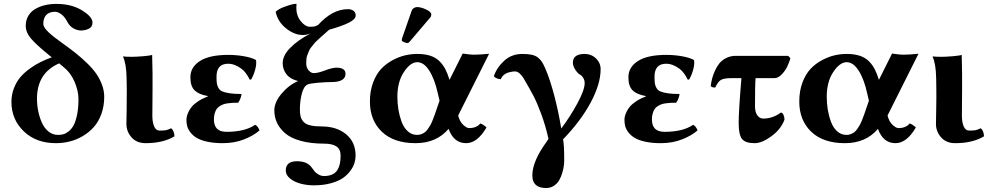

<svg xmlns="http://www.w3.org/2000/svg" viewBox="-20 -718 5029 976"><path d="M303.2 -377C327 -358.4 345.5 -333.7 358.9 -302.7C372.2 -271.8 378.9 -242.2 378.9 -213.9C378.9 -183.6 376.5 -157.1 371.8 -134.5C367.1 -111.9 361.3 -94.2 354.5 -81.5C347.7 -68.8 339.4 -58.6 329.6 -50.8C319.8 -43 310.7 -37.9 302.2 -35.6C293.8 -33.4 284.7 -32.2 274.9 -32.2C256.7 -32.2 240.4 -38.1 226.1 -49.8C211.8 -61.5 200.5 -76.7 192.4 -95.5C184.2 -114.2 178.1 -133.9 174.1 -154.5C170 -175.2 168 -196 168 -216.8C168 -303.4 205.6 -363.1 280.8 -396ZM243.2 -426.8C223 -419.3 204 -411.2 186.3 -402.6C168.5 -394 150.3 -382.9 131.6 -369.4C112.9 -355.9 96.8 -341.3 83.5 -325.7C70.1 -310.1 59.2 -291.3 50.8 -269.5C42.3 -247.7 38.1 -224.6 38.1 -200.2C38.1 -140.6 59 -90.7 100.8 -50.5C142.7 -10.3 197.1 9.8 264.2 9.8C287.9 9.8 311.3 6.9 334.2 1.2C357.2 -4.5 379.3 -13.6 400.6 -26.1C422 -38.7 440.7 -54 456.8 -72C472.9 -90.1 485.8 -112.4 495.4 -138.9C505 -165.4 509.8 -194.5 509.8 -226.1C509.8 -246.3 506.1 -266.4 498.8 -286.4C491.5 -306.4 481.9 -325 470 -342.3C458.1 -359.5 442.7 -377.4 423.8 -395.8C404.9 -414.1 385.7 -431.2 366.2 -446.8C346.7 -462.4 323.9 -479.5 297.9 -498C266.9 -519.9 243.2 -538.6 226.6 -554.2C209 -570.5 200.2 -584.8 200.2 -597.2C200.2 -617 205.4 -632.2 215.8 -642.6C226.2 -653 240.9 -658.2 259.8 -658.2C269.2 -658.2 279.7 -654.1 291.3 -645.8C302.8 -637.5 313 -624.8 321.8 -607.9C330.2 -591.6 341.1 -580.1 354.5 -573.2C367.8 -566.4 380 -563 391.1 -563C406.1 -563 419.7 -566.1 431.9 -572.3C444.1 -578.5 450.2 -588.7 450.2 -603C450.2 -622.9 432.4 -643.7 396.7 -665.5C361.1 -687.3 317.9 -698.2 267.1 -698.2C246.6 -698.2 227.3 -696.1 209.2 -691.9C191.2 -687.7 174.6 -681.2 159.7 -672.6C144.7 -664 132.8 -652.3 124 -637.7C115.2 -623 110.8 -606.1 110.8 -586.9C110.8 -564.8 119.6 -543.3 137.2 -522.5C154.8 -501.6 185.4 -473.5 229 -438Z M624.5 -261.2C624.8 -237.8 624.6 -203.9 623.8 -159.4C623 -115 622.6 -91.1 622.6 -87.9C622.6 -62.2 631.3 -39.5 648.7 -19.8C666.1 -0.1 689.8 9.8 719.7 9.8C779.3 9.8 828.3 -1.8 866.7 -24.9C866.7 -33.4 865.2 -41.5 862.1 -49.3C859 -57.1 854.8 -62.7 849.6 -65.9C839.2 -60.7 830.5 -57.5 823.5 -56.2C816.5 -54.9 805.8 -54.2 791.5 -54.2C778.8 -54.2 769.4 -61.4 763.4 -75.7C757.4 -90 754.4 -108.4 754.4 -130.9C754.4 -138.3 754.6 -158.1 754.9 -190.2C755.2 -222.2 755.4 -249.5 755.4 -272V-342.8C755.4 -364.3 754.7 -396.3 753.4 -439C746.6 -436.4 731 -434.1 706.8 -432.1C682.5 -430.2 664.1 -429.2 651.4 -429.2C629.9 -429.2 615.2 -429.9 607.4 -431.2L605.5 -429.2C616.5 -406.1 622.6 -370.3 623.5 -321.8Z M1139.6 -394C1162.1 -394 1185.1 -385.3 1208.5 -367.7C1223.5 -356.3 1237.1 -338.1 1249.5 -313L1256.8 -314C1265.3 -328.6 1272.1 -345.2 1277.1 -363.8C1282.1 -382.3 1283.7 -398.1 1281.7 -411.1L1279.3 -414.1C1264.3 -421.9 1244 -428 1218.3 -432.4C1192.5 -436.8 1166.7 -439 1140.6 -439C1076.5 -439 1028.3 -428.5 996.1 -407.7C963.9 -386.9 947.8 -359.4 947.8 -325.2C947.8 -294.6 955.1 -272.3 969.7 -258.3C984.4 -244.3 1006.3 -234.9 1035.6 -230V-227.1C1017.4 -220.5 1001.4 -212.6 987.5 -203.4C973.7 -194.1 963.1 -185.1 955.8 -176.5C948.5 -167.9 942.6 -158.9 938.2 -149.4C933.8 -140 931 -132.1 929.7 -125.7C928.4 -119.4 927.7 -113.4 927.7 -107.9C927.7 -96.5 929.1 -85.8 931.9 -75.7C934.7 -65.6 940.2 -55.2 948.5 -44.4C956.8 -33.7 967.5 -24.4 980.7 -16.6C993.9 -8.8 1011.7 -2.4 1034.2 2.4C1056.6 7.3 1082.7 9.8 1112.3 9.8C1151.7 9.8 1187.7 3.4 1220.2 -9.3C1252.8 -22 1279.1 -37.3 1299.3 -55.2C1293.8 -69.8 1286.3 -79.3 1276.9 -83.5C1242.4 -59.7 1193.8 -47.9 1131.3 -47.9C1088.7 -47.9 1067.4 -68.8 1067.4 -110.8C1067.4 -122.2 1068.7 -132.4 1071.3 -141.4C1073.9 -150.3 1077.1 -157.7 1081.1 -163.6C1085 -169.4 1090.3 -174.5 1097.2 -178.7C1104 -182.9 1110.5 -186.1 1116.7 -188.2C1122.9 -190.3 1130.7 -192 1140.1 -193.1C1149.6 -194.3 1157.7 -195 1164.6 -195.3C1171.4 -195.6 1180 -195.8 1190.4 -195.8C1195.3 -202 1199.4 -209.6 1202.6 -218.8C1205.9 -227.9 1207.5 -235 1207.5 -240.2C1183.8 -240.2 1164.1 -241.4 1148.7 -243.7C1133.2 -245.9 1120.8 -248.9 1111.6 -252.7C1102.3 -256.4 1095.4 -262.3 1090.8 -270.3C1086.3 -278.2 1083.4 -286.2 1082.3 -294.2C1081.1 -302.2 1080.6 -313.5 1080.6 -328.1C1080.6 -372.1 1100.3 -394 1139.6 -394Z M1711.4 73.2C1711.4 88.5 1710.2 102.1 1707.8 113.8C1705.3 125.5 1701.1 136.3 1695.1 146.2C1689 156.2 1680.3 163.7 1668.9 168.9C1657.6 174.2 1643.7 176.8 1627.4 176.8C1617.4 176.8 1608 174.2 1599.4 169.2C1590.7 164.1 1584.3 159.1 1580.1 154.1C1575.8 149 1570.5 141.9 1564 132.8C1549 112 1524.1 101.6 1489.3 101.6C1451.5 101.6 1432.6 117.4 1432.6 148.9C1432.6 164.2 1440 177.8 1454.8 189.7C1469.6 201.6 1487.7 210.3 1509 215.8C1530.4 221.4 1552.4 224.1 1575.2 224.1C1606.8 224.1 1635.3 220.7 1660.6 213.9C1686 207 1706.5 198.3 1721.9 187.7C1737.4 177.2 1750.2 165 1760.5 151.1C1770.8 137.3 1777.8 123.9 1781.7 111.1C1785.6 98.2 1787.6 85.6 1787.6 73.2C1787.6 27.3 1771.6 -8.9 1739.5 -35.4C1707.4 -61.9 1666.3 -75.2 1616.2 -75.2C1592.4 -75.2 1573 -77 1557.9 -80.6C1542.7 -84.1 1531.3 -90 1523.7 -98.1C1516 -106.3 1510.9 -115.2 1508.3 -124.8C1505.7 -134.4 1504.4 -146.8 1504.4 -162.1C1504.4 -189.1 1507.6 -215.3 1513.9 -240.5C1520.3 -265.7 1529.8 -281.6 1542.5 -288.1C1550.3 -292 1568.1 -295.1 1595.9 -297.4C1623.8 -299.6 1646.3 -300.8 1663.6 -300.8C1712.1 -300.8 1736.3 -314.8 1736.3 -342.8C1736.3 -363.6 1721 -374 1690.4 -374C1676.1 -374 1656.7 -369.4 1632.3 -360.1C1607.9 -350.8 1588.9 -346.2 1575.2 -346.2C1566.4 -346.2 1557.8 -350.7 1549.3 -359.9C1540.9 -369 1536.6 -381.3 1536.6 -397C1536.6 -405.1 1537 -412.8 1537.8 -420.2C1538.7 -427.5 1540.7 -434.8 1543.9 -442.1C1547.2 -449.5 1549.6 -455.6 1551.3 -460.4C1552.9 -465.3 1556.9 -471.6 1563.2 -479.2C1569.6 -486.9 1573.9 -492.4 1576.2 -495.6C1578.5 -498.9 1584.1 -504.7 1593.3 -513.2L1610.8 -529.3C1613.1 -531.6 1620.1 -537.8 1631.8 -547.9L1653.3 -566.9C1698.2 -579.6 1731.9 -591.7 1754.4 -603.3C1776.9 -614.8 1788.1 -626.8 1788.1 -639.2C1788.1 -649.6 1784.3 -657.6 1776.9 -663.1C1769.4 -668.6 1760.1 -671.4 1749 -671.4C1696.3 -671.4 1645.8 -644.9 1597.7 -591.8C1589.5 -587.2 1583.2 -584.5 1578.6 -583.5C1574.1 -582.5 1566.2 -582 1555.2 -582C1539.6 -582 1524.2 -591.4 1509 -610.1C1493.9 -628.8 1486.3 -651.5 1486.3 -678.2C1486.3 -687.7 1486.7 -694.3 1487.3 -698.2H1478.5C1463.2 -696 1445.5 -691 1425.3 -683.3C1405.1 -675.7 1390.5 -667.3 1381.3 -658.2C1387.9 -625.3 1405.2 -597.4 1433.3 -574.5C1461.5 -551.5 1490.6 -540 1520.5 -540C1531.6 -540 1544.3 -542.6 1558.6 -547.9C1515.6 -525.4 1481.3 -501.1 1455.6 -475.1C1429.9 -449.1 1417 -422.9 1417 -396.5C1417 -375.3 1423.5 -356.5 1436.5 -340.1C1449.5 -323.6 1469.1 -312.3 1495.1 -306.2C1462.9 -291.8 1434.7 -270.2 1410.6 -241.2C1386.6 -212.2 1374.5 -184.2 1374.5 -157.2C1374.5 -135.1 1378.8 -114.4 1387.5 -95.2C1396.1 -76 1409.7 -58.1 1428.5 -41.5C1447.2 -24.9 1473.6 -11.8 1507.8 -2.2C1542 7.4 1582.2 12.2 1628.4 12.2C1655.4 12.2 1676 16.9 1690.2 26.4C1704.3 35.8 1711.4 51.4 1711.4 73.2Z M2101.1 -682.1C2095.2 -682.1 2089.6 -680.6 2084.2 -677.5C2078.9 -674.4 2075.2 -670.2 2073.2 -665L2023.4 -522C2022.8 -520 2022.5 -517.1 2022.5 -513.2C2022.5 -509.9 2026.3 -506.8 2033.9 -503.7C2041.6 -500.6 2047.7 -499 2052.2 -499C2054.9 -499 2058.4 -501.6 2063 -506.8L2167 -628.9C2170.6 -632.8 2172.4 -637.9 2172.4 -644C2172.4 -653.2 2163.5 -661.8 2145.8 -669.9C2128 -678.1 2113.1 -682.1 2101.1 -682.1ZM2214.4 -206.1 2201.2 -168 2190.4 -136.2C2187.8 -129.1 2184.2 -119.7 2179.7 -108.2C2175.1 -96.6 2171.1 -87.9 2167.7 -82C2164.3 -76.2 2160 -69.5 2154.8 -62C2149.6 -54.5 2144.4 -49 2139.4 -45.4C2134.4 -41.8 2128.5 -38.7 2121.8 -36.1C2115.2 -33.5 2107.9 -32.2 2100.1 -32.2C2082.2 -32.2 2066.4 -38.4 2052.7 -50.8C2039.1 -63.2 2028.6 -79.4 2021.2 -99.6C2013.9 -119.8 2008.5 -140.5 2005.1 -161.6C2001.7 -182.8 2000 -204.3 2000 -226.1C2000 -276.9 2011.1 -318.8 2033.2 -352.1C2055.3 -385.3 2078 -401.9 2101.1 -401.9C2123.9 -401.9 2144.4 -387.2 2162.8 -357.9C2181.2 -328.6 2195.6 -289.7 2206.1 -241.2ZM2101.1 -443.8C2080.9 -443.8 2060.5 -441.5 2039.8 -436.8C2019.1 -432 1997.8 -423.8 1975.8 -412.1C1953.9 -400.4 1934.5 -385.7 1917.7 -367.9C1901 -350.2 1887.2 -327 1876.5 -298.3C1865.7 -269.7 1860.4 -237.6 1860.4 -202.1C1860.4 -138.3 1880.6 -87.1 1921.1 -48.3C1961.7 -9.6 2018.7 9.8 2092.3 9.8C2163.2 9.8 2219.2 -14.5 2260.3 -63C2277.8 -14.5 2307.5 9.8 2349.1 9.8C2387.5 9.8 2422.2 -16.9 2453.1 -70.3C2439.8 -82 2429.2 -88.7 2421.4 -90.3C2409 -74.7 2390 -66.9 2364.3 -66.9C2356.4 -66.9 2346.6 -72.3 2334.7 -83.3C2322.8 -94.2 2314.3 -110 2309.1 -130.9L2466.3 -444.8C2434.4 -441.6 2408.7 -439.9 2389.2 -439.9C2376.8 -439.9 2357.7 -441.9 2332 -445.8L2265.1 -312C2258.6 -333.5 2251.5 -351.7 2243.7 -366.7C2235.8 -381.7 2225.7 -395.3 2213.4 -407.5C2201 -419.7 2185.5 -428.8 2167 -434.8C2148.4 -440.8 2126.5 -443.8 2101.1 -443.8Z M3033.2 -366.2C3033.2 -387.7 3025.3 -406 3009.5 -421.1C2993.7 -436.3 2974.6 -443.8 2952.1 -443.8C2912.1 -443.8 2892.1 -428.9 2892.1 -398.9C2892.1 -387.9 2896.4 -375.8 2905 -362.8C2913.7 -349.8 2922.4 -341.1 2931.2 -336.9C2935.4 -335 2939.9 -330 2944.8 -322C2949.7 -314 2952.1 -305.3 2952.1 -295.9C2952.1 -272.5 2939.6 -237.7 2914.6 -191.7C2889.5 -145.6 2862.3 -103.4 2833 -64.9C2823.9 -120.9 2812 -176.9 2797.4 -232.9C2782.7 -288.6 2767.3 -335 2751 -372.1C2745.1 -385.4 2739.7 -395.8 2734.9 -403.3C2730.3 -410.5 2723.9 -417.6 2715.6 -424.6C2707.3 -431.6 2696.6 -436.5 2683.6 -439.5C2670.6 -442.4 2654.5 -443.8 2635.3 -443.8C2599.1 -443.8 2568.4 -432.4 2543.2 -409.4C2518 -386.5 2500.3 -360 2490.2 -330.1C2499 -321 2510.7 -316.1 2525.4 -315.4C2529.3 -324.5 2534.8 -332 2542 -337.9C2549.2 -343.8 2557 -347.7 2565.4 -349.9C2573.9 -352 2580.4 -353.4 2585 -354C2589.5 -354.7 2593.9 -355 2598.1 -355C2606 -355 2613.8 -351.5 2621.6 -344.5C2629.4 -337.5 2635.9 -329.6 2641.1 -320.8C2662.3 -284.7 2679 -255 2691.2 -231.9C2703.4 -208.8 2716.7 -177.7 2731.2 -138.7C2745.7 -99.6 2758 -57.5 2768.1 -12.2L2761.2 -1C2711.1 66.7 2686 125 2686 173.8C2686 216.5 2709.5 237.8 2756.3 237.8C2771 237.8 2784.1 234 2795.7 226.3C2807.2 218.7 2816.2 209.3 2822.5 198.2C2828.9 187.2 2834.1 174.7 2838.1 160.9C2842.2 147.1 2844.9 134.9 2846.2 124.5C2847.5 114.1 2848.1 104.7 2848.1 96.2C2848.1 44.8 2846.2 9.4 2842.3 -9.8C2901.9 -71.3 2948.6 -133.5 2982.4 -196.5C3016.3 -259.5 3033.2 -316.1 3033.2 -366.2Z M3366.2 -394C3388.7 -394 3411.6 -385.3 3435.1 -367.7C3450 -356.3 3463.7 -338.1 3476.1 -313L3483.4 -314C3491.9 -328.6 3498.6 -345.2 3503.7 -363.8C3508.7 -382.3 3510.3 -398.1 3508.3 -411.1L3505.9 -414.1C3490.9 -421.9 3470.5 -428 3444.8 -432.4C3419.1 -436.8 3393.2 -439 3367.2 -439C3303.1 -439 3254.9 -428.5 3222.7 -407.7C3190.4 -386.9 3174.3 -359.4 3174.3 -325.2C3174.3 -294.6 3181.6 -272.3 3196.3 -258.3C3210.9 -244.3 3232.9 -234.9 3262.2 -230V-227.1C3244 -220.5 3227.9 -212.6 3214.1 -203.4C3200.3 -194.1 3189.7 -185.1 3182.4 -176.5C3175 -167.9 3169.2 -158.9 3164.8 -149.4C3160.4 -140 3157.6 -132.1 3156.2 -125.7C3154.9 -119.4 3154.3 -113.4 3154.3 -107.9C3154.3 -96.5 3155.7 -85.8 3158.4 -75.7C3161.2 -65.6 3166.7 -55.2 3175 -44.4C3183.3 -33.7 3194.1 -24.4 3207.3 -16.6C3220.5 -8.8 3238.3 -2.4 3260.7 2.4C3283.2 7.3 3309.2 9.8 3338.9 9.8C3378.3 9.8 3414.2 3.4 3446.8 -9.3C3479.3 -22 3505.7 -37.3 3525.9 -55.2C3520.3 -69.8 3512.9 -79.3 3503.4 -83.5C3468.9 -59.7 3420.4 -47.9 3357.9 -47.9C3315.3 -47.9 3293.9 -68.8 3293.9 -110.8C3293.9 -122.2 3295.2 -132.4 3297.9 -141.4C3300.5 -150.3 3303.7 -157.7 3307.6 -163.6C3311.5 -169.4 3316.9 -174.5 3323.7 -178.7C3330.6 -182.9 3337.1 -186.1 3343.3 -188.2C3349.4 -190.3 3357.3 -192 3366.7 -193.1C3376.1 -194.3 3384.3 -195 3391.1 -195.3C3397.9 -195.6 3406.6 -195.8 3417 -195.8C3421.9 -202 3425.9 -209.6 3429.2 -218.8C3432.5 -227.9 3434.1 -235 3434.1 -240.2C3410.3 -240.2 3390.7 -241.4 3375.2 -243.7C3359.8 -245.9 3347.4 -248.9 3338.1 -252.7C3328.9 -256.4 3321.9 -262.3 3317.4 -270.3C3312.8 -278.2 3310 -286.2 3308.8 -294.2C3307.7 -302.2 3307.1 -313.5 3307.1 -328.1C3307.1 -372.1 3326.8 -394 3366.2 -394Z M3749 -320.8C3739.6 -210.1 3734.9 -133.8 3734.9 -91.8C3734.9 -53.1 3740.5 -26.4 3751.7 -12C3762.9 2.5 3784.3 9.8 3815.9 9.8C3841 9.8 3869.6 -2.1 3901.9 -25.9C3934.1 -49.6 3956.1 -77.6 3967.8 -109.9C3967.8 -118.7 3966.1 -126.8 3962.6 -134.3C3959.2 -141.8 3954.9 -145.7 3949.7 -146C3921.7 -125.5 3891.8 -115.2 3859.9 -115.2C3847.8 -115.2 3837.8 -120.7 3829.8 -131.6C3821.9 -142.5 3817.9 -158 3817.9 -178.2C3817.9 -249.2 3818.8 -296.7 3820.8 -320.8H3916C3928.7 -320.8 3941 -326.8 3952.9 -338.9C3964.8 -350.9 3974.1 -363.9 3981 -377.9C3987.8 -391.9 3993.5 -406.6 3998 -421.9L3986.8 -434.1H3719.7C3702.1 -434.1 3686.1 -430.4 3671.6 -423.1C3657.1 -415.8 3645.5 -406.7 3636.7 -395.8C3627.9 -384.8 3620.3 -372.1 3613.8 -357.4C3607.3 -342.8 3602.5 -329.4 3599.6 -317.4C3596.7 -305.3 3594.4 -293.1 3592.8 -280.8C3596.4 -275.6 3604 -272.9 3615.7 -272.9C3625.5 -293.8 3635.6 -307 3646 -312.5C3656.4 -318 3674.3 -320.8 3699.7 -320.8Z M4397 -206.1 4383.8 -168 4373 -136.2C4370.4 -129.1 4366.9 -119.7 4362.3 -108.2C4357.7 -96.6 4353.8 -87.9 4350.3 -82C4346.9 -76.2 4342.6 -69.5 4337.4 -62C4332.2 -54.5 4327.1 -49 4322 -45.4C4317 -41.8 4311.1 -38.7 4304.4 -36.1C4297.8 -33.5 4290.5 -32.2 4282.7 -32.2C4264.8 -32.2 4249 -38.4 4235.4 -50.8C4221.7 -63.2 4211.2 -79.4 4203.9 -99.6C4196.5 -119.8 4191.2 -140.5 4187.7 -161.6C4184.3 -182.8 4182.6 -204.3 4182.6 -226.1C4182.6 -276.9 4193.7 -318.8 4215.8 -352.1C4238 -385.3 4260.6 -401.9 4283.7 -401.9C4306.5 -401.9 4327.1 -387.2 4345.5 -357.9C4363.9 -328.6 4378.3 -289.7 4388.7 -241.2ZM4283.7 -443.8C4263.5 -443.8 4243.1 -441.5 4222.4 -436.8C4201.7 -432 4180.4 -423.8 4158.4 -412.1C4136.5 -400.4 4117.1 -385.7 4100.3 -367.9C4083.6 -350.2 4069.8 -327 4059.1 -298.3C4048.3 -269.7 4043 -237.6 4043 -202.1C4043 -138.3 4063.2 -87.1 4103.8 -48.3C4144.3 -9.6 4201.3 9.8 4274.9 9.8C4345.9 9.8 4401.9 -14.5 4442.9 -63C4460.4 -14.5 4490.1 9.8 4531.7 9.8C4570.1 9.8 4604.8 -16.9 4635.7 -70.3C4622.4 -82 4611.8 -88.7 4604 -90.3C4591.6 -74.7 4572.6 -66.9 4546.9 -66.9C4539.1 -66.9 4529.2 -72.3 4517.3 -83.3C4505.5 -94.2 4496.9 -110 4491.7 -130.9L4648.9 -444.8C4617 -441.6 4591.3 -439.9 4571.8 -439.9C4559.4 -439.9 4540.4 -441.9 4514.6 -445.8L4447.8 -312C4441.2 -333.5 4434.1 -351.7 4426.3 -366.7C4418.5 -381.7 4408.4 -395.3 4396 -407.5C4383.6 -419.7 4368.2 -428.8 4349.6 -434.8C4331.1 -440.8 4309.1 -443.8 4283.7 -443.8Z M4739.7 -261.2C4740.1 -237.8 4739.8 -203.9 4739 -159.4C4738.2 -115 4737.8 -91.1 4737.8 -87.9C4737.8 -62.2 4746.5 -39.5 4763.9 -19.8C4781.3 -0.1 4805 9.8 4835 9.8C4894.5 9.8 4943.5 -1.8 4981.9 -24.9C4981.9 -33.4 4980.4 -41.5 4977.3 -49.3C4974.2 -57.1 4970.1 -62.7 4964.8 -65.9C4954.4 -60.7 4945.7 -57.5 4938.7 -56.2C4931.7 -54.9 4921.1 -54.2 4906.7 -54.2C4894 -54.2 4884.7 -61.4 4878.7 -75.7C4872.6 -90 4869.6 -108.4 4869.6 -130.9C4869.6 -138.3 4869.8 -158.1 4870.1 -190.2C4870.4 -222.2 4870.6 -249.5 4870.6 -272V-342.8C4870.6 -364.3 4870 -396.3 4868.7 -439C4861.8 -436.4 4846.3 -434.1 4822 -432.1C4797.8 -430.2 4779.3 -429.2 4766.6 -429.2C4745.1 -429.2 4730.5 -429.9 4722.7 -431.2L4720.7 -429.2C4731.8 -406.1 4737.8 -370.3 4738.8 -321.8Z"/></svg>

Font: Linux Biolinum G
Style: Bold
Weight: 700
Designer: Philipp H. Poll
Foundry: Philipp H. Poll
Version: Version 1.1.0